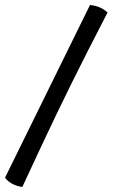

<svg xmlns="http://www.w3.org/2000/svg" viewBox="-50 -737 449 766"><path d="M309 -717Q352 -713 379 -687Q337 -606 302 -537Q267 -468 236 -405.5Q205 -343 174.5 -279.5Q144 -216 111 -145.5Q78 -75 39 9Q-7 2 -30 -28Z"/></svg>

Font: Vollkorn ExtraBold
Style: Italic
Weight: 800
Italic angle: -11°
Designer: Friedrich Althausen
Foundry: Friedrich Althausen
Version: Version 5.000; ttfautohint (v1.8.3)